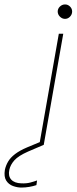

<svg xmlns="http://www.w3.org/2000/svg" viewBox="-150 -653 345 865"><path d="M27 0 115 -501H135L47 0ZM143 -568Q130 -568 120 -578Q110 -588 110 -601Q110 -614 120 -623.5Q130 -633 143 -633Q156 -633 165.5 -623.5Q175 -614 175 -601Q175 -588 165.5 -578Q156 -568 143 -568ZM-54 192Q-72 192 -91.5 185Q-111 178 -122 160.5Q-133 143 -128 112Q-124 93 -113.5 75Q-103 57 -82 41Q-61 25 -28 11L37 -16L46 0L-24 30Q-67 49 -85 69Q-103 89 -108 112Q-114 140 -99.5 156Q-85 172 -54 173Q-31 174 -14 169.5Q3 165 17 160L14 181Q-1 186 -18.5 189Q-36 192 -54 192Z"/></svg>

Font: DM Sans 17pt Thin
Style: Italic
Weight: 250
Italic angle: -10°
Version: Version 4.004;gftools[0.9.30]